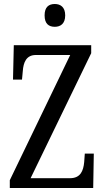

<svg xmlns="http://www.w3.org/2000/svg" viewBox="-20 -940 523 960"><path d="M254 -806C282 -806 306 -821 306 -863C306 -905 282 -920 254 -920C224 -920 203 -905 203 -863C203 -821 224 -806 254 -806ZM29 0H446L449 -172H404L401 -130C397 -85 382 -49 330 -49H133L436 -674V-714H49L45 -542H90L94 -585C97 -627 111 -665 159 -665H331L29 -39Z"/></svg>

Font: Noto Serif Ethiopic XCn
Style: Regular
Weight: 400
Width: 2
Designer: Monotype Design Team
Foundry: Monotype Imaging Inc.
Version: Version 2.102